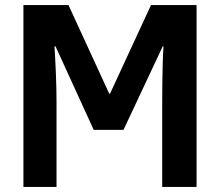

<svg xmlns="http://www.w3.org/2000/svg" viewBox="-20 -734 863 754"><path d="M72 0V-714H249L409 -366H412L573 -714H752V0H617V-337Q617 -369 617.5 -407.5Q618 -446 619 -484Q620 -522 622 -552H619L465 -224H348L198 -552H194Q197 -505 199.5 -444.5Q202 -384 202 -331V0Z"/></svg>

Font: Noto Sans Condensed
Style: Bold
Weight: 700
Width: 3
Designer: Monotype Design Team
Foundry: Monotype Imaging Inc.
Version: Version 2.013; ttfautohint (v1.8.4.7-5d5b)